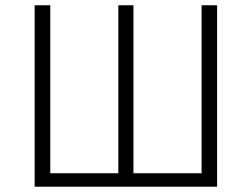

<svg xmlns="http://www.w3.org/2000/svg" viewBox="-20 -705 951 725"><path d="M799.8 0H110.8V-685.1H169.9V-50.8H426.8V-685.1H483.9V-50.8H741.2V-685.1H799.8Z"/></svg>

Font: FiraSans-Light
Style: Regular
Weight: 300
Designer: Carrois Corporate & Edenspiekermann AG
Foundry: Carrois Corporate GbR & Edenspiekermann AG
Version: Version 3.106;PS 003.106;hotconv 1.0.70;makeotf.lib2.5.58329